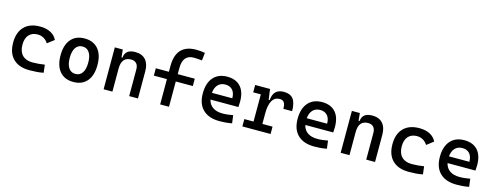

<svg xmlns="http://www.w3.org/2000/svg" viewBox="-22 -1512 5903 2292"><g transform="rotate(15 2929.5 -366.0)"><path d="M336.9 9.8Q207 9.8 136 -59.8Q64.9 -129.4 64.9 -259.8Q64.9 -386.7 133.5 -457Q202.1 -527.3 329.1 -527.3Q405.3 -527.3 460 -498.5Q514.6 -469.7 538.1 -417.5L455.1 -354Q433.6 -389.2 399.7 -408.7Q365.7 -428.2 325.2 -428.2Q255.9 -428.2 217.3 -385.5Q178.7 -342.8 178.7 -264.6Q178.7 -179.2 222.9 -134.3Q267.1 -89.4 348.6 -89.4Q386.7 -89.4 424.6 -92.8Q462.4 -96.2 498.5 -102.1L510.3 -4.9Q468.8 3.9 424.3 6.8Q379.9 9.8 336.9 9.8Z M878.9 9.8Q770.5 9.8 710.7 -60.5Q650.9 -130.9 650.9 -258.8Q650.9 -387.2 710.7 -457.3Q770.5 -527.3 878.9 -527.3Q987.3 -527.3 1047.1 -457.3Q1106.9 -387.2 1106.9 -258.8Q1106.9 -130.9 1047.1 -60.5Q987.3 9.8 878.9 9.8ZM878.9 -89.4Q933.6 -89.4 963.4 -133.5Q993.2 -177.7 993.2 -258.8Q993.2 -339.8 963.4 -384Q933.6 -428.2 878.9 -428.2Q824.2 -428.2 794.4 -384Q764.6 -339.8 764.6 -258.8Q764.6 -177.7 794.4 -133.5Q824.2 -89.4 878.9 -89.4Z M1252.4 0V-517.6H1351.1L1359.9 -423.8H1372.1Q1377 -476.1 1409.4 -501.7Q1441.9 -527.3 1505.4 -527.3Q1587.4 -527.3 1632.3 -477.5Q1677.2 -427.7 1677.2 -336.9V0H1568.4V-330.6Q1568.4 -377.4 1544.9 -402.8Q1521.5 -428.2 1479 -428.2Q1361.3 -428.2 1361.3 -284.7V0Z M1951.2 0V-312.5H1789.6V-403.3H1951.2V-473.6Q1951.2 -742.2 2199.2 -742.2Q2255.9 -742.2 2308.1 -732.4L2297.4 -636.2Q2266.1 -639.6 2242.2 -641.4Q2218.3 -643.1 2196.3 -643.1Q2060.5 -643.1 2060.5 -478.5V-403.3H2271V-312.5H2060.5V0Z M2685.5 9.8Q2552.7 9.8 2480.7 -59.8Q2408.7 -129.4 2408.7 -259.8Q2408.7 -386.7 2470 -457Q2531.2 -527.3 2642.6 -527.3Q2748.5 -527.3 2806.6 -463.4Q2864.7 -399.4 2864.7 -278.3Q2864.7 -242.7 2861.8 -211.4H2516.6Q2530.3 -150.9 2576.7 -119.4Q2623 -87.9 2697.3 -87.9Q2730.5 -87.9 2762.2 -91.6Q2793.9 -95.2 2826.7 -101.6L2839.4 -3.9Q2792.5 4.9 2753.9 7.3Q2715.3 9.8 2685.5 9.8ZM2643.6 -430.7Q2586.4 -430.7 2552.5 -394.8Q2518.6 -358.9 2512.2 -293.5H2764.2Q2764.2 -359.4 2732.2 -395Q2700.2 -430.7 2643.6 -430.7Z M2967.3 0V-90.8H3081.1V-426.8H2986.8V-517.6H3170.9L3188 -388.2H3201.2Q3209.5 -527.3 3341.3 -527.3Q3419.9 -527.3 3456.8 -479.7Q3493.7 -432.1 3493.7 -329.6H3385.7Q3385.7 -384.3 3368.7 -408.2Q3351.6 -432.1 3314.5 -432.1Q3252 -432.1 3221.2 -377.7Q3190.4 -323.2 3190.4 -222.7V-90.8H3315.9V0Z M3857.4 9.8Q3724.6 9.8 3652.6 -59.8Q3580.6 -129.4 3580.6 -259.8Q3580.6 -386.7 3641.8 -457Q3703.1 -527.3 3814.5 -527.3Q3920.4 -527.3 3978.5 -463.4Q4036.6 -399.4 4036.6 -278.3Q4036.6 -242.7 4033.7 -211.4H3688.5Q3702.1 -150.9 3748.5 -119.4Q3794.9 -87.9 3869.1 -87.9Q3902.3 -87.9 3934.1 -91.6Q3965.8 -95.2 3998.5 -101.6L4011.2 -3.9Q3964.4 4.9 3925.8 7.3Q3887.2 9.8 3857.4 9.8ZM3815.4 -430.7Q3758.3 -430.7 3724.4 -394.8Q3690.4 -358.9 3684.1 -293.5H3936Q3936 -359.4 3904.1 -395Q3872.1 -430.7 3815.4 -430.7Z M4182.1 0V-517.6H4280.8L4289.6 -423.8H4301.8Q4306.6 -476.1 4339.1 -501.7Q4371.6 -527.3 4435.1 -527.3Q4517.1 -527.3 4562 -477.5Q4606.9 -427.7 4606.9 -336.9V0H4498V-330.6Q4498 -377.4 4474.6 -402.8Q4451.2 -428.2 4408.7 -428.2Q4291 -428.2 4291 -284.7V0Z M5024.4 9.8Q4894.5 9.8 4823.5 -59.8Q4752.4 -129.4 4752.4 -259.8Q4752.4 -386.7 4821 -457Q4889.6 -527.3 5016.6 -527.3Q5092.8 -527.3 5147.5 -498.5Q5202.1 -469.7 5225.6 -417.5L5142.6 -354Q5121.1 -389.2 5087.2 -408.7Q5053.2 -428.2 5012.7 -428.2Q4943.4 -428.2 4904.8 -385.5Q4866.2 -342.8 4866.2 -264.6Q4866.2 -179.2 4910.4 -134.3Q4954.6 -89.4 5036.1 -89.4Q5074.2 -89.4 5112.1 -92.8Q5149.9 -96.2 5186 -102.1L5197.8 -4.9Q5156.2 3.9 5111.8 6.8Q5067.4 9.8 5024.4 9.8Z M5615.2 9.8Q5482.4 9.8 5410.4 -59.8Q5338.4 -129.4 5338.4 -259.8Q5338.4 -386.7 5399.7 -457Q5460.9 -527.3 5572.3 -527.3Q5678.2 -527.3 5736.3 -463.4Q5794.4 -399.4 5794.4 -278.3Q5794.4 -242.7 5791.5 -211.4H5446.3Q5460 -150.9 5506.3 -119.4Q5552.7 -87.9 5627 -87.9Q5660.2 -87.9 5691.9 -91.6Q5723.6 -95.2 5756.3 -101.6L5769 -3.9Q5722.2 4.9 5683.6 7.3Q5645 9.8 5615.2 9.8ZM5573.2 -430.7Q5516.1 -430.7 5482.2 -394.8Q5448.2 -358.9 5441.9 -293.5H5693.8Q5693.8 -359.4 5661.9 -395Q5629.9 -430.7 5573.2 -430.7Z"/></g></svg>

Font: Caskaydia Cove Medium
Style: Regular
Weight: 500
Monospace: yes
Designer: Aaron Bell
Foundry: Saja Typeworks
Version: Version 4.300; ttfautohint (v1.8.3)